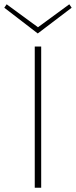

<svg xmlns="http://www.w3.org/2000/svg" viewBox="-32 -875 354 895"><path d="M302 -839 144 -719 -12 -839 -1 -855 145 -748 291 -855ZM130 0V-658H160V0Z"/></svg>

Font: EauTestInfant Extralight
Style: Regular
Weight: 250
Designer: Christian Thalmann (Catharsis Fonts)
Version: Version 0.001;PS 000.001;hotconv 1.0.88;makeotf.lib2.5.64775